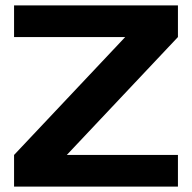

<svg xmlns="http://www.w3.org/2000/svg" viewBox="-20 -690 710 710"><path d="M638 -670H32V-553H443L32 -117V0H638V-117H227L638 -553Z"/></svg>

Font: LT Wave Bold
Style: Regular
Weight: 700
Designer: Daniel Lyons
Version: Version 2.5 (Glyphs App)